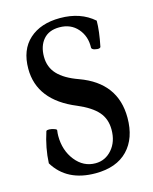

<svg xmlns="http://www.w3.org/2000/svg" viewBox="-106 -747 663 831"><g transform="rotate(-15 225.5 -331.5)"><path d="M219 13Q91 13 34 -81Q37 -149 60 -219Q63 -223 73.5 -222.5Q84 -222 95.5 -218Q107 -214 106 -210Q104 -196 104 -185Q104 -120 140 -74.5Q176 -29 230 -29Q274 -29 304 -63.5Q334 -98 334 -152Q334 -200 306 -232Q278 -264 217 -290Q54 -357 54 -499Q54 -584 105 -630Q156 -676 243 -676Q335 -676 394 -624Q394 -578 380 -510Q379 -507 375 -505.5Q371 -504 365 -504.5Q359 -505 353 -506.5Q347 -508 343.5 -511Q340 -514 340 -517Q342 -568 311.5 -603Q281 -638 230 -638Q183 -638 158 -609Q133 -580 133 -532Q133 -485 163 -453Q193 -421 255 -399Q414 -341 414 -184Q414 -92 363.5 -39.5Q313 13 219 13Z"/></g></svg>

Font: Junicode Cond Medium
Style: Regular
Weight: 500
Width: 3
Designer: Peter S. Baker
Version: Version 2.201